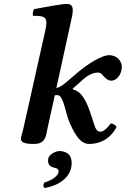

<svg xmlns="http://www.w3.org/2000/svg" viewBox="-20 -718 636 971"><path d="M221 -72 257 -236C262 -237 267 -237 271 -237C279 -237 286 -230 291 -221C309 -189 314 -138 334 -93C367 -21 392 10 433 10C484 10 540 -16 570 -77C563 -85 551 -94 540 -94C520 -65 500 -52 489 -52C469 -52 463 -68 456 -90C438 -146 429 -174 415 -202C399 -233 382 -257 349 -266L348 -270L400 -316C432 -344 456 -351 476 -351C488 -351 494 -345 501 -336C510 -326 525 -310 542 -310C574 -310 596 -346 596 -380C596 -406 575 -439 531 -439C499 -439 428 -401 356 -337L316 -303C301 -290 283 -276 265 -273L333 -583C340 -616 348 -645 348 -665C348 -686 341 -698 318 -698C287 -698 195 -679 152 -672C146 -660 144 -647 147 -638C209 -638 225 -632 209 -563L99 -72C94 -48 86 -27 86 -17C86 -1 96 10 152 10C213 10 212 -33 221 -72ZM280 46C257 46 226 67 224 84C220 109 229 124 251 129C252 129 253 130 254 130C263 132 279 135 276 152C274 170 245 194 204 205C198 217 197 227 206 233C276 221 333 181 341 124C350 61 312 46 280 46Z"/></svg>

Font: Libertinus Serif
Style: Bold Italic
Weight: 700
Italic angle: -12°
Designer: Philipp H. Poll, Khaled Hosny
Foundry: Caleb Maclennan
Version: Version 7.050;RELEASE